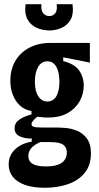

<svg xmlns="http://www.w3.org/2000/svg" viewBox="-20 -731 469 908"><path d="M192 157Q137 157 98.5 143.5Q60 130 40.5 105Q21 80 21 47Q21 4 51 -24.5Q81 -53 130 -61V-76Q97 -75 73 -86.5Q49 -98 49 -124Q49 -150 71.5 -165.5Q94 -181 129 -190V-206Q82 -214 55.5 -254Q29 -294 29 -349Q29 -402 52 -442Q75 -482 118 -505Q161 -528 218 -528H405V-435L279 -460V-442Q332 -429 354 -398Q376 -367 376 -326Q376 -286 356 -251Q336 -216 298.5 -195.5Q261 -175 208 -175Q199 -175 184.5 -176Q170 -177 157 -179Q141 -167 135 -158.5Q129 -150 129 -144Q129 -137 135 -133.5Q141 -130 152.5 -129Q164 -128 178 -128H243Q260 -128 288 -126Q316 -124 343.5 -113Q371 -102 390.5 -76.5Q410 -51 410 -6Q410 50 381 86Q352 122 302.5 139.5Q253 157 192 157ZM196 56Q232 56 254 48Q276 40 286 25Q296 10 296 -8Q296 -27 288 -37.5Q280 -48 267 -52.5Q254 -57 241 -58Q228 -59 219 -59H170Q141 -46 127.5 -30Q114 -14 114 6Q114 24 123.5 35Q133 46 152 51Q171 56 196 56ZM204 -251Q232 -251 246.5 -276Q261 -301 261 -344Q261 -389 246.5 -415Q232 -441 204 -441Q176 -441 160.5 -414.5Q145 -388 145 -345Q145 -316 152 -295Q159 -274 172.5 -262.5Q186 -251 204 -251ZM101 -711H176Q173 -681 184.5 -668Q196 -655 213 -655Q230 -655 241 -668Q252 -681 248 -711H323Q329 -663 313 -636.5Q297 -610 269.5 -598.5Q242 -587 214 -587Q181 -587 152.5 -600Q124 -613 109.5 -640.5Q95 -668 101 -711Z"/></svg>

Font: Bricolage Grotesque 36pt Condensed SemiBold
Style: Regular
Weight: 600
Width: 3
Designer: Mathieu Triay
Foundry: Atelier Triay
Version: Version 1.001;gftools[0.9.33.dev8+g029e19f]